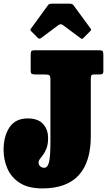

<svg xmlns="http://www.w3.org/2000/svg" viewBox="-20 -1030 596 1070"><path d="M0 -195Q0 -271.5 33.2 -320.8Q66.5 -370 134 -370Q192 -370 220 -339.2Q248 -308.5 248 -261Q248 -227.5 240 -205.5Q232 -183.5 221.5 -169.2Q211 -155 203 -144.8Q195 -134.5 195 -124Q195 -111.5 204.2 -103.2Q213.5 -95 226 -95Q245.5 -95 253.2 -126.2Q261 -157.5 261 -240V-586Q261 -607 254.2 -611Q247.5 -615 226.5 -615H180Q163.5 -615 157.2 -618.2Q151 -621.5 151 -639V-721Q151 -739.5 154.2 -744.8Q157.5 -750 176 -750H531Q547 -750 551.5 -745.5Q556 -741 556 -724.5V-636Q556 -620.5 550.5 -617.8Q545 -615 529.5 -615H505Q492 -615 489 -609.5Q486 -604 486 -590.5V-270Q486 -127.5 419 -53.8Q352 20 216 20Q137.5 20 90 -10.8Q42.5 -41.5 21.2 -90.8Q0 -140 0 -195ZM189.5 -820 155 -855Q149.5 -860.5 149.2 -863Q149 -865.5 153.5 -872L247.5 -1001Q251.5 -1007 257.2 -1008.2Q263 -1009.5 274 -1009.5H366.5Q383.5 -1009.5 389.5 -1001L485.5 -870Q491 -864.5 481.5 -855L444.5 -818Q439 -812.5 437 -812.8Q435 -813 428.5 -817.5L331 -890Q318 -899.5 306 -890.5L207.5 -817Q199 -810.5 189.5 -820Z"/></svg>

Font: Besley* Condensed Fatface
Style: Regular
Weight: 900
Width: 3
Designer: Owen Earl
Foundry: indestructible type*
Version: Version 3.000; ttfautohint (v1.8.3)